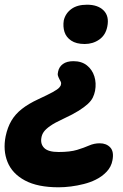

<svg xmlns="http://www.w3.org/2000/svg" viewBox="-80 -540 522 816"><path d="M169 256Q80 256 26 227Q-28 198 -48 148.5Q-68 99 -56 39Q-48 1 -31.5 -27Q-15 -55 13 -77Q41 -99 82 -118Q123 -137 144 -148.5Q165 -160 172 -168Q179 -176 179 -181Q181 -187 178.5 -192Q176 -197 172.5 -203.5Q169 -210 166.5 -217.5Q164 -225 167 -236Q171 -256 187.5 -268Q204 -280 232 -280Q267 -280 289.5 -262Q312 -244 321 -215.5Q330 -187 324 -154Q321 -139 314.5 -125.5Q308 -112 293.5 -98.5Q279 -85 254.5 -69.5Q230 -54 191 -36Q152 -18 133 -4.5Q114 9 106 20.5Q98 32 96 45Q91 72 108 89Q125 106 169 106Q218 106 247.5 97Q277 88 298.5 78.5Q320 69 344 69Q372 69 388.5 86.5Q405 104 398 141Q393 169 373 190Q353 211 326 224Q304 235 276.5 242Q249 249 221.5 252.5Q194 256 169 256ZM280 -353Q244 -353 222.5 -367.5Q201 -382 194 -404.5Q187 -427 191 -453Q198 -483 223 -501.5Q248 -520 290 -520Q336 -520 360.5 -495.5Q385 -471 376 -427Q369 -391 342 -372Q315 -353 280 -353Z"/></svg>

Font: Shantell Sans Light
Style: Bold Italic
Weight: 700
Italic angle: -11°
Version: Version 1.011;[c5ecc13dd]